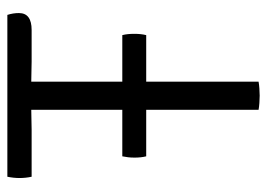

<svg xmlns="http://www.w3.org/2000/svg" viewBox="-122 -601 726 522"><g transform="rotate(-90 241.0 -340.0)"><path d="M77 -305.5Q73.5 -319.5 73.5 -337Q73.5 -347.5 74.5 -355Q75.5 -362.5 77 -370.5H203.5V-544Q203.5 -564.5 203.5 -580.8Q203.5 -597 203.5 -618Q193.5 -618 176 -617.5Q158.5 -617 149 -617H21.5Q18 -633 18 -650Q18 -666 21.5 -683H461.5Q466.5 -667.5 466.5 -651.5Q466.5 -617 420.5 -617H334.5Q325.5 -617 307.8 -617.5Q290 -618 280 -618Q280 -597 280 -580.8Q280 -564.5 280 -544V-370.5H406.5Q408.5 -362.5 409.2 -355.2Q410 -348 410 -337Q410 -319.5 406.5 -305.5H280V0Q272 1.5 261.5 2.2Q251 3 242 3Q232.5 3 222 2.2Q211.5 1.5 203.5 0V-305.5Z"/></g></svg>

Font: Signika SC Light
Style: Regular
Weight: 300
Designer: Anna Giedryś
Foundry: Anna Giedryś
Version: Version 2.000; ttfautohint (v1.8.3) -l 8 -r 50 -G 200 -x 9 -